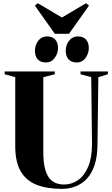

<svg xmlns="http://www.w3.org/2000/svg" viewBox="-20 -1200 718 1228"><path d="M376.5 8Q279 8 212.2 -19Q145.5 -46 111.5 -106Q77.5 -166 77.5 -264V-706.5L10 -725V-743H330.5V-725L257 -706.5V-226.5Q257 -168.5 266 -128.8Q275 -89 292.2 -65Q309.5 -41 334 -30.5Q358.5 -20 389.5 -20Q439 -20 479.5 -48.2Q520 -76.5 544.2 -134.2Q568.5 -192 568.5 -280L563.5 -706.5L495 -725V-743H670V-725L609 -706.5L603.5 -280.5Q603.5 -199.5 584.8 -144Q566 -88.5 534 -55.2Q502 -22 461.2 -7Q420.5 8 376.5 8ZM273 -800.5Q239 -800.5 221.2 -820.5Q203.5 -840.5 203.5 -875Q203.5 -912.5 224.8 -939.8Q246 -967 280.5 -967H281.5Q315.5 -967 333.2 -947Q351 -927 351 -893Q351 -858.5 330 -829.5Q309 -800.5 274 -800.5ZM470 -800.5Q436.5 -800.5 418.5 -820.5Q400.5 -840.5 400.5 -875Q400.5 -912.5 421.8 -939.8Q443 -967 477.5 -967H478.5Q512.5 -967 530.2 -947Q548 -927 548 -893Q548 -858.5 527.2 -829.5Q506.5 -800.5 471 -800.5ZM330.5 -984 203 -1164 221.5 -1179.5 376 -1088 530.5 -1179.5 549 -1164 421.5 -984Z"/></svg>

Font: Merriweather 144pt ExtraBold
Style: Regular
Weight: 800
Version: Version 2.100